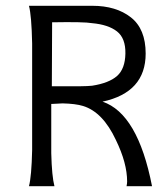

<svg xmlns="http://www.w3.org/2000/svg" viewBox="-20 -643 569 663"><path d="M505 0H417Q419 -10 419 -16Q419 -80 380 -160Q335 -256 267 -277Q241 -285 196 -286Q190 -286 177 -285Q164 -284 157 -284V-114Q159 -34 168 0H80Q89 -34 91 -125V-309V-493Q89 -589 80 -623H299Q381 -623 432 -583Q483 -543 483 -458Q483 -324 334 -292Q456 -251 505 0ZM298 -563Q270 -568 160 -566L159 -345Q275 -344 298 -347Q356 -356 384 -380.5Q412 -405 413 -458Q414 -511 384 -534.5Q354 -558 298 -563Z"/></svg>

Font: GFS Neohellenic Rg
Style: Regular
Weight: 400
Designer: Takis Katsoulidis and George D. Matthiopoulos
Foundry: Takis Katsoulidis and George D. Matthiopoulos
Version: Version 1.0